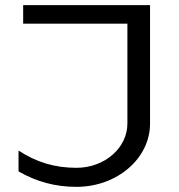

<svg xmlns="http://www.w3.org/2000/svg" viewBox="-20 -720 694 746"><path d="M70 -700V-628H475V-240C475 -145.1 386.3 -68 277 -68C193.3 -68 122 -89.2 52 -135V-54C122.6 -13.5 195.3 6 277 6C434.9 6 563 -104.2 563 -240V-700Z"/></svg>

Font: Resamitz
Style: Bold
Weight: 700
Designer: gluk
Foundry: gluk
Version: Version 0.047